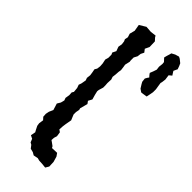

<svg xmlns="http://www.w3.org/2000/svg" viewBox="-233 -750 793 793"><g transform="rotate(45 163.5 -353.5)"><path d="M155 2 143 -5 127 -9 117 -22 108 -27 102 -42 88 -49 92 -70 87 -79 79 -95 77 -108 80 -128 70 -139 69 -155 72 -170 80 -188 71 -217 80 -232 84 -248 80 -259 83 -278 82 -293 87 -301 85 -322 80 -336 84 -347 88 -369 84 -380 86 -397 84 -411 81 -427 87 -437 89 -452 88 -468 84 -487 88 -501V-519L84 -528L92 -544L85 -563L88 -580L86 -595L82 -604L85 -618L80 -634L86 -657L81 -686L109 -703L136 -701L161 -704L165 -697L176 -685L177 -653L168 -634L178 -621L171 -607L169 -591L161 -576V-559L162 -552L157 -530L159 -518L161 -502L159 -490L158 -474L156 -458L160 -446L159 -425L160 -411V-399L154 -379L153 -371L157 -354L163 -333L154 -316L162 -305L158 -290L153 -271L155 -264L152 -248V-234L162 -210L157 -182L155 -167L154 -149L164 -142L167 -122L163 -109L162 -95L172 -88L183 -80L187 -73L216 -74L225 -61L232 -37L233 -11L224 4L205 2L186 1L175 -2ZM257 -690 259 -698 274 -706 291 -711 299 -707 314 -695 319 -684 324 -670 321 -664 316 -653 321 -645 327 -636 315 -626 318 -604 316 -588 314 -580 316 -567 319 -548V-531L317 -520L313 -500L294 -497L285 -496L272 -505L262 -521L257 -530L255 -547L260 -556L265 -563L258 -571L253 -578L259 -593L264 -608L262 -623L264 -641L263 -651L250 -665L253 -677Z"/></g></svg>

Font: Winky Rough Light
Style: Regular
Weight: 300
Designer: Simon Atzbach
Foundry: typofactur
Version: Version 1.206; ttfautohint (v1.8.4.7-5d5b)